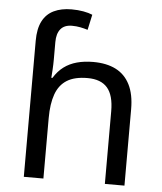

<svg xmlns="http://www.w3.org/2000/svg" viewBox="-54 -812 725 859"><g transform="rotate(5 308.5 -382.5)"><path d="M85 -611Q85 -665 102.5 -699Q120 -733 153.5 -749Q187 -765 233 -765Q262 -765 286.5 -760.5Q311 -756 327 -749L312 -680Q296 -685 278.5 -688.5Q261 -692 241 -692Q207 -692 190 -671.5Q173 -651 173 -613V-535Q173 -513 171.5 -488Q170 -463 169 -452H174Q193 -483 218.5 -502Q244 -521 277 -530Q310 -539 350 -539Q410 -539 451.5 -518Q493 -497 515 -453.5Q537 -410 537 -343V0H449V-326Q449 -398 420 -431.5Q391 -465 331 -465Q273 -465 238.5 -443.5Q204 -422 188.5 -379Q173 -336 173 -271V0H85Z"/></g></svg>

Font: hextelugu15
Style: Book
Weight: 400
Designer: Jelle Bosma - Monotype Design Team
Foundry: Monotype Imaging Inc.
Version: Version 2.003